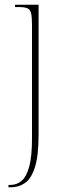

<svg xmlns="http://www.w3.org/2000/svg" viewBox="-20 -556 274 816"><path d="M16 240V230H23Q52 230 72.5 212Q93 194 104.5 151Q116 108 116 31V-451Q116 -484 112 -500Q108 -516 96 -521Q84 -526 59 -526H44V-536H144V15Q144 106 128.5 154.5Q113 203 86.5 221.5Q60 240 27 240Z"/></svg>

Font: Noto Serif Display Condensed Thin
Style: Regular
Weight: 100
Width: 3
Designer: Monotype Design Team
Foundry: Monotype Imaging Inc.
Version: Version 2.009